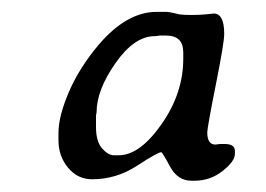

<svg xmlns="http://www.w3.org/2000/svg" viewBox="-20 -687 460 332"><path d="M296.9 -585.4V-596.2Q296.9 -625.5 267.6 -625.5H255.9Q251 -624.5 247.6 -624.5Q212.4 -624.5 179.7 -577.9Q147 -531.2 147 -492.7L146 -487.3V-467.3Q146 -442.4 156.5 -430.4Q167 -418.5 177.2 -418.5H185.1Q221.7 -418.5 259.3 -472.2Q296.9 -525.9 296.9 -585.4ZM251 -666.5H268.1Q271 -666.5 279.8 -664.6L290.5 -662.1Q297.9 -661.1 310.8 -661.1Q323.7 -661.1 335 -662.1L349.6 -663.6Q367.7 -663.6 367.7 -628.4Q367.7 -612.8 353 -539.6Q338.4 -466.3 338.4 -458Q338.4 -437 352.5 -437L360.4 -438H368.7Q386.2 -438 386.2 -425.8V-420.9Q386.2 -408.2 365 -391.4Q343.8 -374.5 316.4 -374.5H311Q287.1 -374.5 273.9 -399.2Q260.7 -423.8 258.8 -423.8Q252.9 -423.8 217 -400.4Q181.2 -377 139.2 -377Q114.3 -377 97.7 -397Q81.1 -417 81.1 -444.3V-457Q81.1 -486.3 99.4 -528.6Q117.7 -570.8 150.9 -609.9Q199.2 -666.5 251 -666.5Z"/></svg>

Font: Averia Serif Libre
Style: Italic
Weight: 400
Italic angle: -7.90001°
Version: Version 1.002